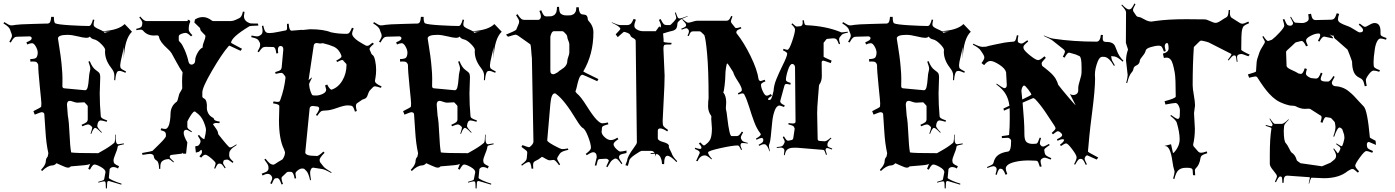

<svg xmlns="http://www.w3.org/2000/svg" viewBox="-48 -930 8006 1102"><path d="M206.5 -272.9Q206.5 -286.1 189.5 -286.1Q186.5 -286.1 151.4 -272L143.6 -292Q188.5 -314 188.5 -317.9L189.5 -336.9Q189.9 -341.8 180.4 -433.8Q170.9 -525.9 171.4 -558.1Q168 -568.4 162.1 -572.8Q156.2 -577.1 140.6 -577.1L126.5 -576.2L125.5 -590.8Q156.2 -591.8 161.6 -600.6Q168.5 -611.8 168.5 -627.9Q168.5 -644 157.5 -663.1Q146.5 -682.1 135.7 -682.1Q125 -682.1 108.4 -674.8L103.5 -687Q123 -695.3 128.7 -700.2Q134.3 -705.1 134.3 -712.9Q129.4 -721.2 121.6 -721.2L49.3 -719.2Q40 -719.2 33 -713.4Q25.9 -707.5 13.7 -686L5.4 -689.9Q20.5 -715.8 20.5 -723.1Q20.5 -730.5 18.8 -735.4Q17.1 -740.2 14.2 -746.8Q11.2 -753.4 9.8 -759.8Q5.4 -775.4 -28.3 -795.9L-23.4 -803.2Q5.4 -784.2 15.4 -784.2Q25.4 -784.2 42.5 -787.4Q59.6 -790.5 137.7 -792.5Q215.8 -794.4 221.7 -794.9L219.2 -793.9Q229 -794.9 233.4 -796.9Q243.7 -801.8 245.6 -833H261.2Q261.2 -799.3 270 -795.9Q284.7 -789.1 356.2 -784.9Q427.7 -780.8 462.4 -780.8Q476.1 -780.8 485.4 -817.9L493.7 -815.9Q489.3 -799.8 489.3 -790Q489.3 -780.3 497.8 -774.2Q506.3 -768.1 521.2 -761.7Q536.1 -755.4 542.5 -751Q632.3 -756.8 667.5 -792L709.5 -748Q667 -707 662.6 -591.8V-660.2Q660.6 -643.6 651.6 -607.4Q642.6 -571.3 642.1 -556.6Q641.6 -542 647.2 -536.4Q652.8 -530.8 675.3 -520L672.4 -512.2Q647.9 -522.9 639.6 -522.9Q631.3 -522.9 627.9 -520.5Q617.2 -513.2 613.3 -469.2L607.4 -470.2Q608.4 -481 608.4 -494.9Q608.4 -508.8 603.8 -518.8Q599.1 -528.8 589.8 -541Q554.7 -585.9 554.7 -633.8L555.7 -643.1Q555.7 -654.8 533 -677.5Q510.3 -700.2 492.7 -703.9Q475.1 -707.5 468.3 -720.2Q461.4 -712.9 447 -712.9Q432.6 -712.9 398.2 -721.4Q363.8 -730 340.3 -730Q284.7 -730 284.7 -709Q288.1 -686.5 292.2 -660.2Q296.4 -633.8 299.8 -609.6Q303.2 -585.4 304.2 -573.5Q305.2 -561.5 307.1 -542Q310.5 -507.3 310.5 -478.8Q310.5 -450.2 310.1 -436.5Q309.6 -422.9 323.2 -422.9L440.4 -412.1Q451.2 -412.1 455.6 -430.7Q460 -449.2 461.9 -478.3Q463.9 -507.3 467 -517.6Q470.2 -527.8 470.2 -537.6Q470.2 -547.4 459.5 -576.2L467.3 -579.1Q481.4 -542.5 501 -528.8Q520 -515.6 523.7 -508.1Q527.3 -500.5 527.3 -486.8L524.4 -394Q524.4 -328.1 530.3 -265.1Q530.3 -257.3 537.1 -252Q543.9 -246.6 567.4 -238.8L564.5 -231Q537.1 -238.8 531.2 -238.8Q512.7 -238.8 510.3 -207Q510.3 -197.3 536.6 -170.9L533.7 -168Q507.3 -195.8 499.5 -195.8H497.6Q488.3 -195.8 475.6 -161.1L471.7 -163.1Q481.4 -191.9 481.4 -196.8Q481.4 -201.7 478.5 -203.1L470.2 -210.9Q463.9 -215.8 456.5 -215.8Q449.2 -215.8 424.3 -205.1L420.4 -213.9Q443.4 -223.6 449.5 -229.5Q455.6 -235.4 455.6 -244.1V-320.8Q455.6 -323.7 446 -333Q436.5 -342.3 436.5 -342.8L396.5 -340.8Q388.7 -340.3 373.8 -345.7Q358.9 -351.1 353.5 -351.1Q336.4 -351.1 336.4 -329.1L341.3 -267.1Q348.1 -231 351.1 -160.2Q354 -89.4 360.4 -55.2Q379.4 -50.8 515.6 -50.8Q521.5 -54.2 534.9 -61.8Q548.3 -69.3 555.7 -73.7Q563 -78.1 573.7 -85Q591.8 -96.7 608.4 -110.8Q613.3 -119.6 614.3 -157.2H617.7L616.2 -134.8Q616.2 -102.1 631.3 -102.1Q635.7 -102.1 662.6 -106.9L663.6 -102.1Q632.3 -95.7 629.6 -92.5Q627 -89.4 626.2 -81.1Q625.5 -72.8 614.5 -46.4Q603.5 -20 603.5 -8.5Q603.5 2.9 609.6 9.3Q615.7 15.6 635.3 23.9L629.4 37.1Q615.2 28.8 602.3 28.8Q589.4 28.8 581.5 40L576.7 90.8Q576.7 95.2 599.6 105.7Q622.6 116.2 649.4 124L648.4 129.9L577.6 108.9Q570.8 108.9 569.3 112.3Q567.9 115.7 567.4 116.2L565.4 151.9L559.6 150.9Q559.1 145 559.1 137Q559.1 128.9 558.8 125.2Q558.6 121.6 557.6 117.7Q556.6 110.8 549.6 110.8Q542.5 110.8 516.6 118.2L515.6 113.8Q545.4 105.5 547.9 102.3Q550.3 99.1 550.3 96.2L557.6 58.1Q557.6 43.5 532 28.8Q506.3 14.2 493.7 14.2Q483.4 14.2 468.3 43.9L458.5 39.1Q460.9 31.2 465.3 21.5Q469.7 11.7 470.2 8.8Q467.3 16.6 417.2 20Q367.2 23.4 358.4 24.9Q352.5 32.2 342.3 32.2Q332 32.2 307.9 20.8Q283.7 9.3 276.4 6.8Q265.6 19 252 19.5Q224.6 20.5 193.4 51.8L187.5 44.9Q188.5 43 196.5 34.2Q204.6 25.4 209.7 14.4Q214.8 3.4 214.8 -2.9Q214.8 -20 225.6 -30.8L227.5 -40L229.5 -50.8Q217.3 -104.5 212.9 -178Q208.5 -251.5 206.5 -272.9ZM545.4 -749 553.2 -741.2Q565.4 -747.1 584.5 -747.1ZM133.3 -714.8 134.3 -713.9Z M1211.4 -223.1 1193.4 -224.1Q1180.7 -224.1 1174.3 -216.8Q1199.2 -183.6 1201.9 -173.6Q1204.6 -163.6 1205.1 -159.2Q1264.2 -84 1271 -84H1274.4Q1282.2 -84 1308.1 -101.1L1311 -98.1Q1284.7 -81.5 1276.4 -70.6Q1268.1 -59.6 1268.1 -53.2Q1268.1 -46.9 1267.6 -42.5Q1267.1 -38.1 1267.6 -35.2Q1268.1 -32.2 1270 -26.9Q1273.4 -17.6 1292 -1L1287.1 4.9Q1263.7 -14.2 1255.4 -14.2L1241.2 -12.2Q1241.2 -11.7 1237.8 -9.8Q1234.4 -7.8 1234.4 -5.9V-4.9Q1232.4 1 1232.4 5.9Q1232.4 10.7 1247.1 32.2L1242.2 36.1Q1231 18.6 1225.3 13.7Q1219.7 8.8 1212.4 8.8H1211.4Q1204.6 8.8 1200.2 13.9Q1195.8 19 1187 38.1L1181.2 36.1Q1189.5 14.6 1189.5 7.3Q1189.5 0 1164.8 -21Q1140.1 -42 1130.4 -42Q1120.6 -42 1106.4 -24.9L1096.2 -33.2Q1111.3 -47.9 1111.3 -56.9Q1111.3 -65.9 1108.9 -68.6Q1106.4 -71.3 1105 -69.3Q1100.1 -64 1094.2 -59.1L1076.2 -54.2L1072.3 -89.8L1085.4 -92.8Q1090.8 -92.8 1096.9 -101.8Q1103 -110.8 1103 -119.4Q1103 -127.9 1087.4 -150.9L1094.2 -155.8Q1113.8 -131.8 1125 -131.8Q1134.3 -168.9 1134.3 -184.1Q1134.3 -199.2 1120.4 -232.4Q1106.4 -265.6 1077.1 -285.2Q1074.7 -290 1068.6 -290Q1062.5 -290 1052.5 -275.9Q1042.5 -261.7 1034.9 -247.8Q1027.3 -233.9 1027.3 -232.9V-202.1Q1027.3 -196.8 1031.7 -191.9Q1036.1 -187 1053.2 -175.8L1051.3 -170.9Q1028.3 -185.1 1021.5 -185.1Q1006.3 -185.1 1006.3 -167Q1006.3 -148.9 1027.3 -112.8L1020 -47.9H1008.3Q999 -47.9 998 -54.2Q997.1 -47.9 994.1 -47.9L937 -41Q926.3 -39.6 926.3 -28.8Q926.3 -22.5 950.2 -2L947.3 2Q926.3 -17.1 918.5 -17.1L904.3 -15.1Q887.7 -10.7 879.9 -1.7Q872.1 7.3 872.1 30.8V39.1H865.2Q864.3 -1.5 850.6 -8.8Q835.9 -16.6 834.5 -34.2Q834.5 -38.6 829.1 -42H830.1Q821.8 -46.9 814.2 -46.9Q806.6 -46.9 770 -41L767.1 -51.8Q822.3 -61.5 827.1 -64Q842.8 -79.6 858.4 -94.7Q904.3 -139.2 904.3 -148.9V-157.2Q904.3 -167 899.4 -172.1Q894.5 -177.2 874 -183.1L877.4 -193.8Q890.6 -189.9 900.4 -189.9Q910.2 -189.9 917.2 -202.6Q924.3 -215.3 927.5 -237.1Q930.7 -258.8 930.7 -276.4Q931.6 -321.8 966.3 -346.2Q971.7 -352.1 975.8 -372.1Q980 -392.1 986.3 -400.9Q992.7 -409.7 998 -422.9Q998 -422.9 997.1 -460.9Q997.1 -492.2 1000 -515.1Q985.8 -534.2 964.4 -574Q942.9 -613.8 936.5 -624.8Q930.2 -635.7 913.1 -650.9Q870.1 -689.5 865.2 -715.8Q863.8 -727.1 853 -727.1L836.4 -726.1Q796.9 -726.1 774.4 -752.9Q768.6 -759.8 760 -759.8Q751.5 -759.8 735.4 -756.8L733.4 -764.2Q753.4 -769 759.5 -772.9Q765.6 -776.9 767.1 -784.2L769 -797.9Q769 -808.1 751.5 -830.1L757.3 -835Q777.8 -809.1 792 -809.1H1022.5Q1028.3 -809.1 1031.2 -810.1L1029.3 -811V-816.9L1039.1 -814.9L1044.4 -805.2Q1035.2 -790 1035.2 -761.2Q1035.2 -748 1056.2 -728L1048.3 -721.2Q1028.8 -741.2 1017.6 -741.2Q1006.3 -741.2 992.2 -735.4Q978 -729.5 978 -721.2V-699.2Q978 -694.8 987.8 -685.5Q997.6 -676.3 1012 -643.3Q1026.4 -610.4 1034.2 -575.2Q1038.6 -559.1 1052.2 -559.1Q1058.6 -559.1 1065.4 -564.9Q1072.3 -570.8 1072.5 -586.7Q1072.8 -602.5 1085.9 -626.5Q1099.1 -650.4 1115.2 -657.2V-663.1Q1115.2 -673.3 1123 -692.1Q1130.9 -710.9 1131.3 -723.1Q1131.3 -727.1 1116.7 -740.5Q1102.1 -753.9 1101.6 -761.7Q1101.1 -769.5 1098.1 -771L1067.4 -800.8L1071.3 -818.8L1074.2 -819.8Q1092.8 -832 1117.4 -832Q1142.1 -832 1169.4 -811Q1173.3 -809.1 1175.3 -809.1H1276.4Q1289.6 -809.1 1304.2 -815.9Q1318.8 -822.8 1325.2 -825.7Q1340.3 -832.5 1346.2 -863.8L1355.5 -861.8Q1352.1 -838.9 1352.1 -837.9Q1352.1 -807.1 1389.2 -795.9Q1391.1 -794.9 1432.1 -794.9L1435.1 -783.2Q1388.2 -781.7 1384.3 -779.8Q1278.3 -715.8 1278.3 -684.1Q1278.3 -683.1 1341.3 -649.9L1333 -638.2Q1271 -668 1269 -668Q1267.1 -668 1263.2 -664.1Q1225.6 -621.1 1169.4 -524.9Q1113.3 -428.7 1113.3 -399.9V-376Q1113.3 -369.6 1123.3 -364.7Q1133.3 -359.9 1137 -344.7Q1140.6 -329.6 1139.4 -313.7Q1138.2 -297.9 1147 -280.3Q1155.8 -262.7 1178.2 -252Q1179.7 -241.7 1189.2 -237.8Q1198.7 -233.9 1213.4 -231.9Z M1617.7 56.2H1608.9Q1601.1 56.2 1598.1 59.1L1574.2 82Q1567.9 85.4 1567.9 95.2Q1567.9 105 1576.2 126L1567.9 128.9Q1559.6 105.5 1554.7 99.1Q1549.8 92.8 1543 91.8L1540 92.8Q1533.7 92.8 1530.8 93.8Q1523.4 96.7 1512.2 126L1502.9 122.1Q1514.2 101.6 1514.2 92.5Q1514.2 83.5 1506.6 75.7Q1499 67.9 1488 67.9Q1477.1 67.9 1459 77.1L1454.1 66.9Q1473.1 60.1 1477.8 57.4Q1482.4 54.7 1484.6 53.5Q1486.8 52.2 1488.5 49.1Q1490.2 45.9 1490.7 45.4Q1493.2 43 1493.2 35.4Q1493.2 27.8 1492.2 23.4Q1489.7 11.7 1469.2 -14.2L1476.1 -19Q1491.7 1 1500 7.3Q1508.3 13.7 1518.1 15.1H1520Q1524.9 15.1 1529.8 11.7Q1547.4 -0.5 1573.2 -15.1Q1587.9 -35.2 1587.9 -56.2L1582 -73.2Q1553.2 -130.9 1553.2 -238.8L1555.2 -319.8Q1555.2 -326.2 1548.1 -329.8Q1541 -333.5 1519 -336.9L1522 -348.1Q1537.6 -345.2 1544.4 -345.2Q1551.3 -345.2 1554.7 -346.7Q1558.1 -348.6 1561 -356.9Q1583.5 -418.9 1590.8 -483.9Q1590.8 -485.4 1588.9 -492.2L1581.1 -502Q1574.7 -511.2 1567.1 -511.7Q1559.6 -512.2 1534.2 -505.9L1531.2 -516.1Q1555.2 -522.9 1561.5 -528.3Q1567.9 -533.7 1568.8 -543.9L1578.1 -646Q1578.1 -666 1562.5 -666Q1546.9 -666 1546.9 -642.1Q1546.9 -638.7 1548.8 -625L1538.1 -623Q1535.2 -644.5 1531.2 -651.9Q1527.3 -659.2 1520 -660.2L1476.1 -661.1Q1465.3 -661.1 1458.3 -656Q1451.2 -650.9 1437 -629.9L1430.2 -634.8Q1443.8 -656.7 1444.8 -668Q1445.8 -679.2 1443.8 -683.1L1439 -692.9Q1435.5 -701.2 1427.2 -706.3Q1418.9 -711.4 1394 -716.8L1396 -726.1Q1419.4 -721.2 1427.5 -721.2Q1435.5 -721.2 1442.1 -725.3Q1448.7 -729.5 1450.7 -731.2Q1452.6 -732.9 1453.1 -733.6Q1453.6 -734.4 1454.8 -736.1Q1456.1 -737.8 1456.5 -739Q1457 -740.2 1457.5 -742.2Q1459 -745.6 1459 -754.2Q1459 -762.7 1455.1 -780.8L1462.9 -783.2Q1468.8 -758.3 1473.4 -751Q1478 -743.7 1486.8 -741.2H1488.3L1499 -740.2Q1516.1 -740.2 1547.9 -746.8Q1579.6 -753.4 1588.9 -754.9Q1599.1 -754.9 1599.6 -767.8Q1600.1 -780.8 1599.1 -793L1608.9 -793.9Q1611.3 -753.9 1626 -753.9L1684.1 -758.8L1689 -757.8L1731.9 -762.2Q1809.6 -762.2 1853 -744.1H1855Q1891.6 -735.8 1942.9 -735.8Q1951.2 -735.8 1957 -742.2Q1962.9 -748.5 1972.2 -771L1981.9 -767.1Q1973.1 -746.6 1973.1 -736.3Q1973.1 -726.1 1984.4 -714.1Q1995.6 -702.1 2008.1 -694.1Q2020.5 -686 2034.4 -678.2Q2048.3 -670.4 2051.3 -668.7Q2054.2 -667 2062 -667Q2069.8 -667 2089.8 -685.1L2098.1 -678.2Q2073.2 -657.7 2073.2 -649.9Q2073.2 -642.1 2076.2 -639.2L2084 -621.1Q2085.4 -617.7 2092.5 -612.5Q2099.6 -607.4 2105.2 -581.8Q2110.8 -556.2 2110.8 -530.3Q2110.8 -504.4 2107.4 -485.8Q2104 -467.3 2104 -465.8Q2104 -450.2 2142.1 -434.1L2138.2 -425.8Q2115.7 -433.6 2106.9 -434.3Q2098.1 -435.1 2092.3 -429.2L2073.2 -409.2Q2067.4 -400.4 2063.5 -387.5Q2059.6 -374.5 2053.7 -368.7Q2047.9 -362.8 2031.2 -357.9L2004.9 -339.8Q1995.6 -335 1994.9 -323.7Q1994.1 -312.5 2000 -293L1989.3 -289.1Q1981 -316.4 1973.6 -320.8Q1965.8 -325.2 1946.8 -325.2Q1927.7 -325.2 1886.5 -310.5Q1845.2 -295.9 1823.2 -295.9Q1801.3 -295.9 1793.9 -290.5Q1786.6 -285.2 1772.9 -265.1L1765.1 -270Q1788.1 -301.3 1783.2 -311V-312Q1778.8 -318.8 1772.9 -318.8L1748 -321.8Q1730.5 -321.8 1729 -307.1L1704.1 -55.2Q1704.1 -35.2 1763.2 -35.2H1766.1L1770 -34.2Q1780.8 -34.2 1808.1 -60.1L1814.9 -53.2Q1786.1 -24.4 1786.1 -11.2L1787.1 -8.8V-4.9Q1789.1 1 1790 2L1808.1 24.9Q1814.9 35.2 1855 59.1L1853 63Q1814 41 1799.8 40L1750 32.2Q1741.2 32.2 1736.6 42Q1731.9 51.8 1731.9 61.5Q1731.9 71.3 1736.8 103L1731.9 105Q1722.7 63.5 1710.9 51.8L1701.2 42Q1698.2 37.1 1686.5 37.1Q1674.8 37.1 1661.4 47.6Q1647.9 58.1 1647.9 65.7Q1647.9 73.2 1651.9 92.8L1643.1 95.2Q1639.6 77.1 1637.5 73Q1635.3 68.8 1634.3 65.9Q1633.3 63 1630.9 61Q1628.4 59.1 1627.4 58.1Q1626.5 56.2 1617.7 56.2ZM1912.1 -605 1911.1 -611.8Q1898.4 -647.5 1867.7 -662.1Q1843.8 -672.9 1805.2 -682.1Q1792.5 -680.2 1789.1 -680.2L1770 -683.1Q1755.9 -683.1 1752.9 -669.9L1723.1 -470.2L1741.2 -484.9H1743.2Q1726.1 -452.1 1726.1 -445.8Q1727.5 -423.8 1734.6 -404.5Q1741.7 -385.3 1745.6 -383.5Q1749.5 -381.8 1766.8 -381.8Q1784.2 -381.8 1804.2 -391.1Q1824.2 -400.4 1824.2 -416Q1824.2 -416.5 1817.9 -439.9L1830.1 -444.8Q1841.8 -419.9 1854 -415Q1892.6 -427.2 1916.7 -467.3Q1940.9 -507.3 1940.9 -559.1Q1940.9 -560.1 1939 -564L1918 -585.9Q1909.2 -585.9 1887.2 -574.2L1881.8 -582Q1910.6 -597.2 1912.1 -605ZM1921.9 -585.9 1927.2 -580.1 1928.2 -581.1Q1924.8 -584.5 1921.9 -585.9Z M2328.6 -272.9Q2328.6 -286.1 2311.5 -286.1Q2308.6 -286.1 2273.4 -272L2265.6 -292Q2310.5 -314 2310.5 -317.9L2311.5 -336.9Q2312 -341.8 2302.5 -433.8Q2293 -525.9 2293.5 -558.1Q2290 -568.4 2284.2 -572.8Q2278.3 -577.1 2262.7 -577.1L2248.5 -576.2L2247.6 -590.8Q2278.3 -591.8 2283.7 -600.6Q2290.5 -611.8 2290.5 -627.9Q2290.5 -644 2279.5 -663.1Q2268.6 -682.1 2257.8 -682.1Q2247.1 -682.1 2230.5 -674.8L2225.6 -687Q2245.1 -695.3 2250.7 -700.2Q2256.3 -705.1 2256.3 -712.9Q2251.5 -721.2 2243.7 -721.2L2171.4 -719.2Q2162.1 -719.2 2155 -713.4Q2147.9 -707.5 2135.7 -686L2127.4 -689.9Q2142.6 -715.8 2142.6 -723.1Q2142.6 -730.5 2140.9 -735.4Q2139.2 -740.2 2136.2 -746.8Q2133.3 -753.4 2131.8 -759.8Q2127.4 -775.4 2093.8 -795.9L2098.6 -803.2Q2127.4 -784.2 2137.5 -784.2Q2147.5 -784.2 2164.6 -787.4Q2181.6 -790.5 2259.8 -792.5Q2337.9 -794.4 2343.8 -794.9L2341.3 -793.9Q2351.1 -794.9 2355.5 -796.9Q2365.7 -801.8 2367.7 -833H2383.3Q2383.3 -799.3 2392.1 -795.9Q2406.7 -789.1 2478.3 -784.9Q2549.8 -780.8 2584.5 -780.8Q2598.1 -780.8 2607.4 -817.9L2615.7 -815.9Q2611.3 -799.8 2611.3 -790Q2611.3 -780.3 2619.9 -774.2Q2628.4 -768.1 2643.3 -761.7Q2658.2 -755.4 2664.6 -751Q2754.4 -756.8 2789.6 -792L2831.5 -748Q2789.1 -707 2784.7 -591.8V-660.2Q2782.7 -643.6 2773.7 -607.4Q2764.6 -571.3 2764.2 -556.6Q2763.7 -542 2769.3 -536.4Q2774.9 -530.8 2797.4 -520L2794.4 -512.2Q2770 -522.9 2761.7 -522.9Q2753.4 -522.9 2750 -520.5Q2739.3 -513.2 2735.4 -469.2L2729.5 -470.2Q2730.5 -481 2730.5 -494.9Q2730.5 -508.8 2725.8 -518.8Q2721.2 -528.8 2711.9 -541Q2676.8 -585.9 2676.8 -633.8L2677.7 -643.1Q2677.7 -654.8 2655 -677.5Q2632.3 -700.2 2614.7 -703.9Q2597.2 -707.5 2590.3 -720.2Q2583.5 -712.9 2569.1 -712.9Q2554.7 -712.9 2520.3 -721.4Q2485.8 -730 2462.4 -730Q2406.7 -730 2406.7 -709Q2410.2 -686.5 2414.3 -660.2Q2418.5 -633.8 2421.9 -609.6Q2425.3 -585.4 2426.3 -573.5Q2427.2 -561.5 2429.2 -542Q2432.6 -507.3 2432.6 -478.8Q2432.6 -450.2 2432.1 -436.5Q2431.6 -422.9 2445.3 -422.9L2562.5 -412.1Q2573.2 -412.1 2577.6 -430.7Q2582 -449.2 2584 -478.3Q2585.9 -507.3 2589.1 -517.6Q2592.3 -527.8 2592.3 -537.6Q2592.3 -547.4 2581.5 -576.2L2589.4 -579.1Q2603.5 -542.5 2623 -528.8Q2642.1 -515.6 2645.8 -508.1Q2649.4 -500.5 2649.4 -486.8L2646.5 -394Q2646.5 -328.1 2652.3 -265.1Q2652.3 -257.3 2659.2 -252Q2666 -246.6 2689.5 -238.8L2686.5 -231Q2659.2 -238.8 2653.3 -238.8Q2634.8 -238.8 2632.3 -207Q2632.3 -197.3 2658.7 -170.9L2655.8 -168Q2629.4 -195.8 2621.6 -195.8H2619.6Q2610.4 -195.8 2597.7 -161.1L2593.8 -163.1Q2603.5 -191.9 2603.5 -196.8Q2603.5 -201.7 2600.6 -203.1L2592.3 -210.9Q2585.9 -215.8 2578.6 -215.8Q2571.3 -215.8 2546.4 -205.1L2542.5 -213.9Q2565.4 -223.6 2571.5 -229.5Q2577.6 -235.4 2577.6 -244.1V-320.8Q2577.6 -323.7 2568.1 -333Q2558.6 -342.3 2558.6 -342.8L2518.6 -340.8Q2510.7 -340.3 2495.8 -345.7Q2481 -351.1 2475.6 -351.1Q2458.5 -351.1 2458.5 -329.1L2463.4 -267.1Q2470.2 -231 2473.1 -160.2Q2476.1 -89.4 2482.4 -55.2Q2501.5 -50.8 2637.7 -50.8Q2643.6 -54.2 2657 -61.8Q2670.4 -69.3 2677.7 -73.7Q2685.1 -78.1 2695.8 -85Q2713.9 -96.7 2730.5 -110.8Q2735.4 -119.6 2736.3 -157.2H2739.7L2738.3 -134.8Q2738.3 -102.1 2753.4 -102.1Q2757.8 -102.1 2784.7 -106.9L2785.6 -102.1Q2754.4 -95.7 2751.7 -92.5Q2749 -89.4 2748.3 -81.1Q2747.6 -72.8 2736.6 -46.4Q2725.6 -20 2725.6 -8.5Q2725.6 2.9 2731.7 9.3Q2737.8 15.6 2757.3 23.9L2751.5 37.1Q2737.3 28.8 2724.4 28.8Q2711.4 28.8 2703.6 40L2698.7 90.8Q2698.7 95.2 2721.7 105.7Q2744.6 116.2 2771.5 124L2770.5 129.9L2699.7 108.9Q2692.9 108.9 2691.4 112.3Q2689.9 115.7 2689.5 116.2L2687.5 151.9L2681.6 150.9Q2681.2 145 2681.2 137Q2681.2 128.9 2680.9 125.2Q2680.7 121.6 2679.7 117.7Q2678.7 110.8 2671.6 110.8Q2664.6 110.8 2638.7 118.2L2637.7 113.8Q2667.5 105.5 2669.9 102.3Q2672.4 99.1 2672.4 96.2L2679.7 58.1Q2679.7 43.5 2654.1 28.8Q2628.4 14.2 2615.7 14.2Q2605.5 14.2 2590.3 43.9L2580.6 39.1Q2583 31.2 2587.4 21.5Q2591.8 11.7 2592.3 8.8Q2589.4 16.6 2539.3 20Q2489.3 23.4 2480.5 24.9Q2474.6 32.2 2464.4 32.2Q2454.1 32.2 2429.9 20.8Q2405.8 9.3 2398.4 6.8Q2387.7 19 2374 19.5Q2346.7 20.5 2315.4 51.8L2309.6 44.9Q2310.5 43 2318.6 34.2Q2326.7 25.4 2331.8 14.4Q2336.9 3.4 2336.9 -2.9Q2336.9 -20 2347.7 -30.8L2349.6 -40L2351.6 -50.8Q2339.4 -104.5 2335 -178Q2330.6 -251.5 2328.6 -272.9ZM2667.5 -749 2675.3 -741.2Q2687.5 -747.1 2706.5 -747.1ZM2255.4 -714.8 2256.3 -713.9Z M3199.2 -841.8H3216.3Q3230.5 -841.8 3233.6 -843.8Q3236.8 -845.7 3241.9 -847.7Q3247.1 -849.6 3249.3 -853.3Q3251.5 -856.9 3254.9 -861.3Q3259.8 -869.1 3259.8 -888.2H3273.9Q3274.9 -852.1 3292.5 -847.7Q3299.8 -846.2 3307.1 -845.7Q3324.7 -843.8 3325.7 -819.8Q3325.7 -814.9 3329.6 -811Q3357.9 -781.2 3357.9 -744.1Q3357.9 -618.7 3299.8 -520Q3301.3 -517.1 3386.7 -476.1L3379.9 -463.9Q3298.8 -501 3295.9 -501Q3293 -501 3290 -499.8Q3287.1 -498.5 3284.7 -495.6Q3282.2 -492.7 3280.3 -489.7Q3278.3 -486.8 3276.4 -481.2Q3274.4 -475.6 3272.9 -471.7Q3271.5 -467.8 3269.8 -460.7Q3268.1 -453.6 3266.6 -449.2Q3264.6 -440.9 3260.7 -423.8L3254.9 -404.8Q3254.9 -402.3 3263.7 -393.1Q3284.7 -377 3319.3 -321.8Q3354 -266.6 3375.2 -244.4Q3396.5 -222.2 3408.4 -222.2Q3420.4 -222.2 3440.9 -227.1L3443.8 -216.8Q3419.4 -210.4 3413.1 -206.1Q3406.7 -201.7 3406.7 -192.9L3405.8 -180.2Q3404.8 -178.2 3404.8 -174.8Q3404.8 -158.7 3422.9 -142.3Q3440.9 -126 3457.8 -126Q3474.6 -126 3495.6 -140.1L3501 -130.9Q3473.6 -113.8 3473.6 -102.3Q3473.6 -90.8 3489 -75.4Q3504.4 -60.1 3512.5 -60.1Q3520.5 -60.1 3547.9 -65.9V-51.8Q3516.6 -44.9 3513.7 -42.7Q3510.7 -40.5 3508.8 -38.6Q3504.9 -35.2 3504.9 -26.9Q3504.9 -18.6 3523.9 7.8L3519 12.2Q3504.4 -8.8 3497.6 -14.4Q3490.7 -20 3485.8 -20Q3481 -20 3477.1 -18.1L3464.8 -9.8Q3456.5 -3.4 3438 29.8L3431.6 25.9L3446.8 -7.8Q3442.4 -19 3428.7 -19L3395 -17.1Q3383.3 -17.1 3380.9 -2L3375 20H3365.7L3377 -27.8Q3377 -56.2 3356 -56.2Q3345.7 -56.2 3319.8 -39.1L3314 -46.9Q3343.8 -68.4 3343.8 -81.1Q3343.8 -104.5 3326.9 -147.5Q3310.1 -190.4 3295.9 -195.8Q3282.7 -205.1 3260.3 -242.2Q3192.4 -354.5 3147 -388.2Q3142.6 -394 3135.7 -394Q3116.2 -394 3110.8 -333L3092.8 -124Q3092.8 -116.7 3130.9 -95.5Q3168.9 -74.2 3179.7 -74.2Q3190.4 -74.2 3211.9 -78.1L3213.9 -69.8Q3173.8 -62 3165 -47.9L3152.8 -28.8Q3149.9 -22.9 3149.9 -18.3Q3149.9 -13.7 3167 14.2L3160.6 18.1Q3139.2 -12.2 3129.9 -12.2L3107.9 -9.8Q3097.7 -9.8 3081.8 -19.8Q3065.9 -29.8 3062 -29.8Q3060.1 -27.8 3055.9 -24.9Q3051.8 -22 3048.8 -19.8Q3045.9 -17.6 3043 -15.6Q3038.6 -12.7 3029.1 -8.3Q3019.5 -3.9 3015.6 1Q3011.7 5.9 3011.7 17.8Q3011.7 29.8 3012.7 38.1H3002.9Q2999 0 2986.8 0Q2974.6 0 2947.8 21L2943.8 15.1Q2963.9 0 2969.7 -7.8Q2975.6 -15.6 2975.6 -23.9L2978 -50.8V-55.7Q2978 -61.5 2972.4 -65.9Q2966.8 -70.3 2964.4 -72.3Q2954.6 -80.1 2944.8 -86.9L2950.7 -97.2Q2982.4 -85 2987.8 -85Q2993.2 -85 3003.4 -96.4Q3013.7 -107.9 3013.7 -117.2L3004.9 -596.2Q3004.4 -596.2 3002.9 -615.2Q2999.5 -672.9 2995.6 -675.8L2925.8 -725.1Q2916 -731 2910.6 -731Q2905.3 -731 2867.7 -719.2L2856 -731Q2911.6 -753.9 2915 -759.8L2929.7 -794.9Q2931.6 -800.8 2931.6 -808.3Q2931.6 -815.9 2914.1 -842.8L2921.9 -849.1Q2936 -827.6 2943.6 -821.8Q2951.2 -815.9 2960.9 -815.9H3041Q3047.4 -815.9 3052 -821.3Q3056.6 -826.7 3056.6 -836.7Q3056.6 -846.7 3047.9 -867.2L3058.6 -871.1Q3070.3 -840.8 3079.6 -837.4Q3083.5 -835.9 3090.8 -835.9L3107.4 -836.4Q3118.2 -836.4 3121.6 -838.1Q3125 -839.8 3129.6 -841.8Q3134.3 -843.8 3136.2 -846.4Q3138.2 -849.1 3141.4 -853.3Q3144.5 -857.4 3145.5 -862.3Q3148.9 -876 3148.9 -890.1L3160.6 -891.1Q3161.6 -858.4 3170.4 -851.6Q3183.1 -841.8 3199.2 -841.8ZM3110.8 -522.9Q3110.8 -503.9 3127.9 -503.9Q3131.8 -503.9 3137.7 -506.8L3154.8 -516.1Q3158.2 -521.5 3172.9 -530.3Q3208 -551.3 3208 -579.1Q3208 -587.9 3213.9 -604Q3219.7 -620.1 3219.7 -627.9V-675.8Q3219.7 -683.6 3213.9 -697Q3208 -710.4 3208 -718Q3208 -725.6 3201.2 -733.4Q3186.5 -751 3179.7 -751H3131.8Q3122.1 -751 3116.5 -737.3Q3110.8 -723.6 3110.8 -717.8Z M3712.9 -41 3711.4 -47.9Q3709 -47.9 3686.5 -45.9V-50.8L3708.5 -53.2Q3701.2 -64 3689.5 -64H3635.7Q3627.9 -64 3595.7 -41.7Q3563.5 -19.5 3563.5 -6.8L3555.7 22L3541.5 18.1L3551.8 -8.8Q3551.8 -30.8 3593.3 -86.4Q3607.4 -105 3607.4 -112.8L3600.6 -695.8Q3600.6 -704.1 3586.2 -711.4Q3571.8 -718.8 3570.1 -726.8Q3568.4 -734.9 3554 -741Q3539.6 -747.1 3532.7 -747.1Q3531.2 -747.1 3497.6 -716.8L3485.8 -732.9Q3512.7 -760.7 3512.7 -764.2Q3512.7 -776.9 3462.9 -799.8L3463.9 -801.8Q3498.5 -786.1 3511.7 -786.1H3550.8Q3563 -786.1 3571 -792.5Q3579.1 -798.8 3588.9 -821.8L3601.6 -816.9Q3592.8 -793.9 3592.8 -781.5Q3592.8 -769 3608.6 -760Q3624.5 -751 3642.6 -751H3715.8L3735.8 -778.8L3742.7 -772Q3745.6 -774.9 3745.6 -783.4Q3745.6 -792 3733.9 -815.9L3743.7 -820.8Q3754.9 -797.9 3761.2 -792Q3767.6 -786.1 3777.8 -786.1H3796.9Q3800.8 -786.1 3817.1 -803.5Q3833.5 -820.8 3833.5 -826.9Q3833.5 -833 3825.7 -856.9L3830.6 -858.9Q3838.4 -835.4 3842 -829.8Q3845.7 -824.2 3850.6 -824.2H3853.5Q3863.3 -824.2 3898.4 -837.9L3899.4 -835.9Q3867.2 -823.7 3856.4 -815.9L3843.8 -804.2Q3839.8 -799.8 3839.6 -790.5Q3839.4 -781.2 3836.4 -772.7Q3833.5 -764.2 3827.6 -760.3Q3818.4 -753.9 3808.6 -752.2Q3798.8 -750.5 3781 -744.9Q3763.2 -739.3 3757.8 -737.8L3760.7 -704.1V-690.9Q3760.7 -685.5 3806.6 -684.1L3804.7 -674.8Q3797.9 -674.3 3789.6 -674.3H3777.8Q3765.1 -674.3 3762.7 -668.9Q3759.8 -663.1 3759.8 -648.9L3766.6 -496.1Q3766.6 -447.8 3761.2 -354Q3755.9 -260.3 3755.4 -236.6Q3754.9 -212.9 3760.3 -205.6Q3765.6 -198.2 3786.6 -184.1L3781.7 -175.8Q3755.9 -192.9 3741.7 -192.9Q3727.5 -192.9 3727.5 -179.2V-136.2Q3727.5 -123 3759.5 -114.5Q3791.5 -106 3791.5 -91.8L3790.5 -87.9Q3790.5 -83.5 3797.9 -69.8Q3805.2 -56.2 3806.6 -51.8Q3812.5 -30.8 3838.9 -4.9L3834.5 0Q3804.7 -31.2 3787.6 -35.2H3786.6L3783.7 -36.1Q3763.7 -36.1 3763.7 12.2L3751.5 11.2Q3751.5 -7.8 3743.7 -25.4Q3735.8 -43 3719.7 -46.9L3709.5 -28.8Q3712.9 -36.6 3712.9 -41Z M4034.2 -248 4035.2 -261.2Q4035.2 -262.2 4033.2 -266.1Q4016.1 -290 4016.1 -319.8Q4016.1 -349.6 4019 -366.2V-367.2Q4019 -530.3 4010.5 -621.8Q4002 -713.4 3994.1 -729L3974.1 -748Q3970.2 -750 3967.3 -750H3929.2Q3921.4 -750 3916.7 -745.4Q3912.1 -740.7 3905.3 -723.1L3897.9 -725.1Q3906.2 -740.7 3906.2 -750.2Q3906.2 -759.8 3897.9 -764.2Q3897.9 -768.1 3891.4 -768.1Q3884.8 -768.1 3865.2 -759.8L3861.8 -765.1Q3881.3 -772.9 3885.7 -776.6Q3890.1 -780.3 3890.1 -787.6Q3890.1 -794.9 3867.2 -817.9L3871.1 -819.8Q3893.1 -799.8 3901.6 -799.8Q3910.2 -799.8 3927.2 -805.4Q3944.3 -811 3953.1 -811H4121.1Q4131.8 -811 4137.7 -818.6Q4143.6 -826.2 4148.9 -838.9L4156.2 -835Q4147 -813 4147 -807.6Q4147 -802.2 4151.9 -795.9L4168 -775.9Q4170.9 -769 4178.5 -769Q4186 -769 4204.1 -774.9L4207 -767.1Q4188 -759.8 4183.1 -755.4Q4178.2 -751 4178.2 -743.2V-742.2Q4178.2 -739.7 4181.2 -736.8Q4221.2 -687 4259.8 -608.6Q4298.3 -530.3 4306.2 -474.1Q4311 -464.8 4316.2 -464.8Q4321.3 -464.8 4340.8 -472.2L4345.2 -462.9Q4319.8 -453.6 4319.8 -443.8Q4319.8 -427.2 4331.1 -404.1Q4342.3 -380.9 4352.1 -380.9Q4361.8 -380.9 4376 -390.1L4382.8 -379.9Q4359.9 -367.7 4359.9 -359.9Q4361.3 -356 4366.7 -356Q4372.1 -356 4375.2 -359.1Q4378.4 -362.3 4380.9 -368.9Q4383.3 -375.5 4385 -380.6Q4386.7 -385.7 4388.9 -395.5Q4391.1 -405.3 4392.1 -409.2Q4393.6 -440.4 4408.2 -476.1Q4422.9 -511.7 4441.9 -550.8Q4470.2 -606.9 4470.2 -622.1Q4470.2 -630.4 4445.8 -641.1L4449.2 -649.9Q4465.3 -644 4471.2 -644Q4481.9 -644 4498.5 -692.9Q4515.1 -741.7 4515.1 -761.2Q4515.1 -771 4494.1 -791L4500 -795.9Q4518.1 -777.8 4525.6 -777.8Q4533.2 -777.8 4536.1 -778.8L4547.9 -779.8Q4559.1 -784.2 4559.1 -798.8L4558.1 -813L4565.9 -814Q4567.9 -794.9 4571.3 -790Q4574.7 -785.2 4582 -785.2Q4690.9 -780.3 4773.9 -747.1Q4778.3 -744.1 4784.4 -744.1Q4790.5 -744.1 4817.9 -748L4818.8 -743.2Q4812 -741.7 4807.1 -740.2Q4802.2 -738.8 4798.6 -738Q4794.9 -737.3 4791.7 -735.6Q4788.6 -733.9 4787.1 -733.2Q4785.6 -732.4 4783.2 -730Q4780.8 -727.5 4780.3 -726.6Q4776.9 -721.7 4772.5 -717.3Q4768.1 -712.9 4768.1 -703.6Q4768.1 -694.3 4773.9 -679.2L4767.1 -675.8Q4759.8 -695.3 4755.4 -701.4Q4751 -707.5 4744.1 -709L4732.9 -710L4701.2 -707Q4696.3 -707 4693.8 -703.1L4682.1 -688Q4679.2 -686.5 4679.2 -683.1V-604Q4679.2 -602.1 4725.1 -582L4720.2 -567.9Q4681.6 -582 4677.2 -582Q4668 -582 4668 -571.8L4668.9 -494.1Q4668.9 -463.9 4655.3 -445.8Q4652.8 -443.8 4652.3 -434.8Q4651.9 -425.8 4647 -368.7Q4642.1 -311.5 4642.1 -279.8L4645 -132.8Q4645 -122.1 4656.2 -121.1L4685.1 -119.1Q4697.3 -119.1 4720.2 -140.1L4724.1 -136.2Q4701.2 -116.2 4701.2 -102.1V-95.2Q4701.2 -89.4 4708.5 -85.7Q4715.8 -82 4729 -77.1L4726.1 -71.8Q4706.1 -80.1 4701.4 -80.1Q4696.8 -80.1 4692.9 -78.1V-77.1Q4689.9 -71.3 4689.9 -69.6Q4689.9 -67.9 4698.2 -43L4692.9 -41Q4687 -60.1 4683.8 -64.9Q4680.7 -69.8 4676.3 -69.8L4527.8 -82H4506.8Q4486.3 -82 4473.4 -73.7Q4460.4 -65.4 4456.1 -39.1L4451.2 -40Q4454.1 -59.6 4454.1 -66.4Q4454.1 -73.2 4449.2 -78.1H4448.2Q4441.9 -83 4435.8 -83Q4429.7 -83 4410.2 -81.1V-85.9Q4417 -86.4 4421.9 -87.2Q4426.8 -87.9 4430.4 -88.4Q4434.1 -88.9 4436.8 -90.1Q4439.5 -91.3 4440.9 -91.8Q4442.4 -92.3 4444.3 -94.2Q4446.3 -96.2 4446.8 -96.9Q4447.3 -97.7 4449.2 -100.6Q4456.1 -111.8 4456.1 -117.4Q4456.1 -123 4444.8 -142.1L4451.2 -147.9Q4460.4 -132.3 4465.6 -127.2Q4470.7 -122.1 4474.9 -122.6Q4479 -123 4480 -123L4498 -127Q4503.4 -129.9 4504.9 -136.2L4513.2 -191.9Q4509.8 -200.2 4508.3 -203.1Q4503.4 -210 4477.1 -215.8L4478 -224.1Q4488.3 -221.2 4503.2 -221.2Q4518.1 -221.2 4518.1 -231.9L4515.1 -543Q4515.1 -552.2 4510.3 -557.6Q4505.4 -563 4499 -563Q4486.3 -563 4474.6 -527.8Q4462.9 -492.7 4462.9 -471.2Q4462.9 -461.4 4490.2 -454.1L4488.3 -443.8Q4472.7 -448.2 4465.1 -448.2Q4457.5 -448.2 4454.1 -438L4431.2 -354L4430.2 -348.1Q4430.2 -335.9 4456.1 -325.2L4452.1 -315.9Q4429.7 -324.2 4426.3 -324.2Q4409.2 -324.2 4398.4 -295.4Q4387.7 -266.6 4384.3 -230.5Q4374.5 -120.1 4369.9 -109.9Q4365.2 -99.6 4365.2 -92.8Q4365.2 -85.9 4371.1 -62H4368.2Q4361.3 -82 4357.4 -87.4Q4353.5 -92.8 4352.8 -93.8Q4352.1 -94.7 4349.1 -97.4Q4346.2 -100.1 4345.2 -101.1Q4344.2 -102.1 4335.2 -102.1Q4326.2 -102.1 4309.1 -92.8L4306.2 -99.1Q4323.2 -107.9 4328.1 -113Q4333 -118.2 4333 -125V-127Q4333 -138.2 4322.3 -138.2Q4314.9 -138.2 4293.9 -127.9L4291 -134.8Q4316.9 -148.4 4318.8 -159.2L4315.9 -165Q4295.4 -190.9 4280.8 -230.2Q4266.1 -269.5 4252.4 -314.5Q4238.8 -359.4 4224.1 -387.2Q4220.7 -394 4212.9 -394Q4205.1 -394 4190.9 -387.2L4187 -395Q4210 -404.3 4210 -413.1Q4210 -429.2 4187.3 -463.6Q4164.6 -498 4160.2 -516.1Q4129.9 -565.9 4126.2 -565.9Q4122.6 -565.9 4118.9 -541Q4115.2 -516.1 4115.2 -497.1Q4115.2 -478 4111.1 -440.7Q4106.9 -403.3 4103 -399.9Q4120.1 -380.4 4120.1 -340.8Q4120.1 -337.4 4118.7 -320.8Q4117.2 -304.2 4119.6 -298.3Q4122.1 -292.5 4126.5 -252.9Q4138.7 -148.9 4150.9 -148.9H4180.2Q4187.5 -148.9 4193.4 -153.6Q4199.2 -158.2 4210 -174.8L4217.3 -170.9Q4204.1 -147.9 4204.1 -141.8Q4204.1 -135.7 4208.3 -128.2Q4212.4 -120.6 4218 -117.9Q4223.6 -115.2 4244.1 -109.9L4243.2 -106Q4228 -108.9 4218.5 -108.9Q4209 -108.9 4207.5 -108.6Q4206.1 -108.4 4206.1 -106Q4202.1 -102.1 4202.1 -96.2Q4202.1 -90.3 4210.9 -70.8L4205.1 -69.8Q4194.8 -95.2 4187 -95.2Q4156.2 -95.2 4086.2 -79.6Q4016.1 -64 4016.1 -55.2Q4016.1 -42 4038.1 -19L4035.2 -15.1Q4011.2 -38.1 3998 -38.1Q3970.2 -38.1 3956.1 -4.9L3947.3 -5.9L3968.3 -51.8Q3968.3 -58.6 3963.4 -63Q3958.5 -67.4 3939.9 -75.2L3941.9 -82Q3961.9 -75.2 3970 -75.2Q3978 -75.2 3978 -83.3Q3978 -91.3 3962.9 -106L3971.2 -112.8Q3987.3 -95.2 3992.2 -95.2Q3997.1 -95.2 4002.9 -101.1Q4025.4 -117.2 4031.7 -137.9Q4038.1 -158.7 4038.1 -193.8ZM4002.9 -725.1H3998Q3999 -724.1 4000.5 -724.6Q4002 -725.1 4002.9 -725.1Z M5021 -272.9Q5021 -286.1 5003.9 -286.1Q5001 -286.1 4965.8 -272L4958 -292Q5002.9 -314 5002.9 -317.9L5003.9 -336.9Q5004.4 -341.8 4994.9 -433.8Q4985.4 -525.9 4985.8 -558.1Q4982.4 -568.4 4976.6 -572.8Q4970.7 -577.1 4955.1 -577.1L4940.9 -576.2L4939.9 -590.8Q4970.7 -591.8 4976.1 -600.6Q4982.9 -611.8 4982.9 -627.9Q4982.9 -644 4971.9 -663.1Q4960.9 -682.1 4950.2 -682.1Q4939.5 -682.1 4922.9 -674.8L4918 -687Q4937.5 -695.3 4943.1 -700.2Q4948.7 -705.1 4948.7 -712.9Q4943.8 -721.2 4936 -721.2L4863.8 -719.2Q4854.5 -719.2 4847.4 -713.4Q4840.3 -707.5 4828.1 -686L4819.8 -689.9Q4835 -715.8 4835 -723.1Q4835 -730.5 4833.3 -735.4Q4831.5 -740.2 4828.6 -746.8Q4825.7 -753.4 4824.2 -759.8Q4819.8 -775.4 4786.1 -795.9L4791 -803.2Q4819.8 -784.2 4829.8 -784.2Q4839.8 -784.2 4856.9 -787.4Q4874 -790.5 4952.1 -792.5Q5030.3 -794.4 5036.1 -794.9L5033.7 -793.9Q5043.5 -794.9 5047.9 -796.9Q5058.1 -801.8 5060.1 -833H5075.7Q5075.7 -799.3 5084.5 -795.9Q5099.1 -789.1 5170.7 -784.9Q5242.2 -780.8 5276.9 -780.8Q5290.5 -780.8 5299.8 -817.9L5308.1 -815.9Q5303.7 -799.8 5303.7 -790Q5303.7 -780.3 5312.3 -774.2Q5320.8 -768.1 5335.7 -761.7Q5350.6 -755.4 5356.9 -751Q5446.8 -756.8 5481.9 -792L5523.9 -748Q5481.4 -707 5477.1 -591.8V-660.2Q5475.1 -643.6 5466.1 -607.4Q5457 -571.3 5456.5 -556.6Q5456.1 -542 5461.7 -536.4Q5467.3 -530.8 5489.7 -520L5486.8 -512.2Q5462.4 -522.9 5454.1 -522.9Q5445.8 -522.9 5442.4 -520.5Q5431.6 -513.2 5427.7 -469.2L5421.9 -470.2Q5422.9 -481 5422.9 -494.9Q5422.9 -508.8 5418.2 -518.8Q5413.6 -528.8 5404.3 -541Q5369.1 -585.9 5369.1 -633.8L5370.1 -643.1Q5370.1 -654.8 5347.4 -677.5Q5324.7 -700.2 5307.1 -703.9Q5289.6 -707.5 5282.7 -720.2Q5275.9 -712.9 5261.5 -712.9Q5247.1 -712.9 5212.6 -721.4Q5178.2 -730 5154.8 -730Q5099.1 -730 5099.1 -709Q5102.5 -686.5 5106.7 -660.2Q5110.8 -633.8 5114.3 -609.6Q5117.7 -585.4 5118.7 -573.5Q5119.6 -561.5 5121.6 -542Q5125 -507.3 5125 -478.8Q5125 -450.2 5124.5 -436.5Q5124 -422.9 5137.7 -422.9L5254.9 -412.1Q5265.6 -412.1 5270 -430.7Q5274.4 -449.2 5276.4 -478.3Q5278.3 -507.3 5281.5 -517.6Q5284.7 -527.8 5284.7 -537.6Q5284.7 -547.4 5273.9 -576.2L5281.7 -579.1Q5295.9 -542.5 5315.4 -528.8Q5334.5 -515.6 5338.1 -508.1Q5341.8 -500.5 5341.8 -486.8L5338.9 -394Q5338.9 -328.1 5344.7 -265.1Q5344.7 -257.3 5351.6 -252Q5358.4 -246.6 5381.8 -238.8L5378.9 -231Q5351.6 -238.8 5345.7 -238.8Q5327.1 -238.8 5324.7 -207Q5324.7 -197.3 5351.1 -170.9L5348.1 -168Q5321.8 -195.8 5314 -195.8H5312Q5302.7 -195.8 5290 -161.1L5286.1 -163.1Q5295.9 -191.9 5295.9 -196.8Q5295.9 -201.7 5293 -203.1L5284.7 -210.9Q5278.3 -215.8 5271 -215.8Q5263.7 -215.8 5238.8 -205.1L5234.9 -213.9Q5257.8 -223.6 5263.9 -229.5Q5270 -235.4 5270 -244.1V-320.8Q5270 -323.7 5260.5 -333Q5251 -342.3 5251 -342.8L5210.9 -340.8Q5203.1 -340.3 5188.2 -345.7Q5173.3 -351.1 5168 -351.1Q5150.9 -351.1 5150.9 -329.1L5155.8 -267.1Q5162.6 -231 5165.5 -160.2Q5168.5 -89.4 5174.8 -55.2Q5193.8 -50.8 5330.1 -50.8Q5335.9 -54.2 5349.4 -61.8Q5362.8 -69.3 5370.1 -73.7Q5377.4 -78.1 5388.2 -85Q5406.2 -96.7 5422.9 -110.8Q5427.7 -119.6 5428.7 -157.2H5432.1L5430.7 -134.8Q5430.7 -102.1 5445.8 -102.1Q5450.2 -102.1 5477.1 -106.9L5478 -102.1Q5446.8 -95.7 5444.1 -92.5Q5441.4 -89.4 5440.7 -81.1Q5439.9 -72.8 5429 -46.4Q5418 -20 5418 -8.5Q5418 2.9 5424.1 9.3Q5430.2 15.6 5449.7 23.9L5443.8 37.1Q5429.7 28.8 5416.7 28.8Q5403.8 28.8 5396 40L5391.1 90.8Q5391.1 95.2 5414.1 105.7Q5437 116.2 5463.9 124L5462.9 129.9L5392.1 108.9Q5385.3 108.9 5383.8 112.3Q5382.3 115.7 5381.8 116.2L5379.9 151.9L5374 150.9Q5373.5 145 5373.5 137Q5373.5 128.9 5373.3 125.2Q5373 121.6 5372.1 117.7Q5371.1 110.8 5364 110.8Q5356.9 110.8 5331.1 118.2L5330.1 113.8Q5359.9 105.5 5362.3 102.3Q5364.7 99.1 5364.7 96.2L5372.1 58.1Q5372.1 43.5 5346.4 28.8Q5320.8 14.2 5308.1 14.2Q5297.9 14.2 5282.7 43.9L5272.9 39.1Q5275.4 31.2 5279.8 21.5Q5284.2 11.7 5284.7 8.8Q5281.7 16.6 5231.7 20Q5181.6 23.4 5172.9 24.9Q5167 32.2 5156.7 32.2Q5146.5 32.2 5122.3 20.8Q5098.1 9.3 5090.8 6.8Q5080.1 19 5066.4 19.5Q5039.1 20.5 5007.8 51.8L5002 44.9Q5002.9 43 5011 34.2Q5019 25.4 5024.2 14.4Q5029.3 3.4 5029.3 -2.9Q5029.3 -20 5040 -30.8L5042 -40L5043.9 -50.8Q5031.7 -104.5 5027.3 -178Q5022.9 -251.5 5021 -272.9ZM5359.9 -749 5367.7 -741.2Q5379.9 -747.1 5398.9 -747.1ZM4947.8 -714.8 4948.7 -713.9Z M5672.4 74.2 5665.5 70.8Q5672.4 48.8 5672.4 41.3Q5672.4 33.7 5666.7 28.8Q5661.1 23.9 5653.8 23.9Q5646.5 23.9 5619.6 34.2L5616.7 28.8Q5640.6 19 5647 14.4Q5653.3 9.8 5654.3 3.9Q5661.1 -25.9 5681.6 -40.5Q5702.1 -55.2 5737.3 -60.1Q5755.4 -61.5 5755.4 -121.1Q5755.4 -126 5754.4 -127.9H5753.4Q5746.1 -139.2 5735.4 -139.2L5702.6 -137.2L5701.7 -148.9Q5743.7 -153.8 5743.7 -155.8Q5747.6 -199.2 5747.6 -250Q5747.6 -300.8 5746.6 -309.1L5714.4 -294.9L5711.4 -307.1L5745.6 -323.2Q5741.2 -360.4 5724.6 -389.2Q5708 -418 5670.4 -445.8L5672.4 -450.2Q5704.1 -427.2 5716.3 -423.8Q5730.5 -424.8 5730.5 -441.9L5726.6 -515.1Q5721.2 -537.1 5688 -558.6Q5654.8 -580.1 5636.7 -580.1Q5618.7 -580.1 5600.6 -556.2L5585.4 -567.9Q5601.6 -589.4 5601.6 -599.4Q5601.6 -609.4 5592.3 -623L5580.6 -640.1Q5571.8 -654.8 5535.6 -673.8L5538.6 -679.2Q5574.2 -661.1 5591.3 -661.1L5611.3 -662.1Q5616.2 -664.6 5661.9 -674.3Q5707.5 -684.1 5717 -685.3Q5726.6 -686.5 5741 -688.5Q5755.4 -690.4 5765.1 -690.7Q5774.9 -690.9 5779.3 -697.3Q5783.7 -703.6 5788.6 -728L5797.4 -726.1Q5793.5 -708.5 5793.5 -701.4Q5793.5 -694.3 5793.9 -691.9Q5794.4 -689.5 5795.9 -687.7Q5797.4 -686 5798.1 -685.5Q5798.8 -685.1 5801.8 -683.8Q5804.7 -682.6 5807.1 -681.4Q5809.6 -680.2 5816.4 -680.2Q5823.2 -680.2 5848.6 -699.2L5853.5 -691.9Q5825.7 -669.9 5825.7 -660.2Q5825.7 -657.2 5826.7 -654.8V-651.9Q5830.6 -638.7 5864 -611.8Q5897.5 -585 5910.2 -585Q5922.9 -585 5946.3 -606.9L5954.6 -598.1Q5930.7 -574.2 5930.7 -566.7Q5930.7 -559.1 5933.6 -553.2L5932.6 -554.2Q5933.6 -551.3 5936.5 -549.6Q5939.5 -547.9 5950 -539.3Q5960.4 -530.8 5964.1 -527.8Q5967.8 -524.9 5977.1 -516.8Q5986.3 -508.8 5990.5 -504.2Q5994.6 -499.5 6001.5 -491.5Q6008.3 -483.4 6011.7 -476.6Q6022 -458.5 6025.4 -443.8Q6043 -420.4 6082.5 -373.8Q6122.1 -327.1 6125.5 -326.2L6092.3 -392.1Q6099.1 -384.8 6112.1 -384.8Q6125 -384.8 6132.8 -392.1Q6140.6 -399.4 6140.6 -411.1V-423.8Q6140.6 -439.9 6150.1 -469.2Q6159.7 -498.5 6159.7 -517.1V-544.9Q6159.7 -602.5 6147.5 -607.9L6126.5 -617.2L6095.7 -626Q6088.9 -627.9 6087.4 -627.9Q6077.6 -627.9 6062.5 -599.1L6052.2 -604Q6064.5 -627.9 6064.5 -633.5Q6064.5 -639.2 6056.6 -647L5993.7 -696.8Q5981.9 -706.1 5942.4 -724.1L5943.4 -726.1Q5982.9 -709.5 5998.5 -708Q6111.8 -690.9 6245.6 -690.9Q6267.1 -690.9 6270.5 -730L6282.2 -729Q6281.2 -723.1 6281.2 -715.6Q6281.2 -708 6281.5 -704.3Q6281.7 -700.7 6283.4 -698Q6285.2 -695.3 6285.6 -693.8Q6286.1 -692.4 6289.3 -691.4Q6292.5 -690.4 6293.5 -690.4Q6298.3 -689 6311 -689Q6323.7 -689 6335 -683.1Q6346.2 -677.2 6351.6 -666Q6356.9 -654.8 6361.3 -642.1Q6374 -606 6400.4 -581.1L6395.5 -576.2Q6366.7 -603 6348.6 -606L6329.6 -607.9Q6332 -587.9 6335.4 -582Q6338.9 -576.2 6343.5 -567.9Q6348.1 -559.6 6350.6 -555.2L6345.7 -551.8Q6317.9 -600.1 6292 -603.5Q6288.6 -604 6278.3 -604Q6263.7 -604 6252.9 -578.1Q6236.3 -536.1 6236.3 -501L6237.3 -477.1Q6236.8 -415 6222.2 -300Q6207.5 -185.1 6204.6 -150.9L6196.3 -60.1Q6196.3 -56.6 6255.4 -25.9L6246.6 -14.2L6193.4 -38.1Q6186 -38.1 6181.6 -30.8Q6177.2 -23.4 6177.2 -18.1Q6177.2 -12.7 6190.4 13.2L6183.6 16.1Q6173.3 -6.8 6168 -12.5Q6162.6 -18.1 6156.2 -18.1H6152.3Q6146 -18.1 6140.6 -12.5Q6135.3 -6.8 6122.6 15.1L6116.7 12.2Q6131.3 -14.2 6131.3 -26.9Q6131.3 -39.6 6106 -73.2Q6080.6 -106.9 6071.5 -106.9Q6062.5 -106.9 6041.5 -91.8L6035.6 -99.1Q6059.6 -117.7 6059.6 -127V-127.9Q6056.6 -130.9 6048.8 -130.9Q6041 -130.9 6021.5 -122.1L6018.6 -130.9Q6048.3 -144.5 6048.3 -153.8Q6048.3 -158.2 6047.4 -160.2V-159.2L6044.4 -164.1L6035.6 -171.9Q6029.8 -176.8 6023.4 -176.8Q6017.1 -176.8 5995.6 -159.2L5988.3 -167Q6010.3 -186.5 6010.3 -192.9Q6010.3 -199.2 6003.9 -208.5Q5997.6 -217.8 5979.7 -245.1Q5961.9 -272.5 5951.2 -288.1Q5920.9 -332.5 5893.6 -360.8Q5885.3 -367.2 5882.3 -367.2L5821.3 -340.8Q5831.5 -228 5831.5 -172.9V-161.1Q5831.5 -124 5844.7 -114Q5857.9 -104 5878.9 -104.2Q5899.9 -104.5 5902.8 -106.4Q5909.2 -109.9 5919.4 -140.1L5927.2 -138.2Q5920.4 -115.7 5920.4 -107.7Q5920.4 -99.6 5927.2 -94.2Q5930.7 -88.9 5938.7 -88.9Q5946.8 -88.9 5972.7 -104L5976.6 -97.2Q5958 -85 5951.7 -79.3Q5945.3 -73.7 5945.3 -68.8L5946.3 -64L5948.2 -51.8Q5949.2 -43.9 5956.3 -37.8Q5963.4 -31.7 5986.3 -22L5982.4 -14.2Q5956.1 -24.9 5947.3 -24.9Q5938.5 -24.9 5932.6 -19Q5924.3 -14.6 5924.3 -4.6Q5924.3 5.4 5930.7 24.9L5920.4 27.8Q5911.1 -2.9 5906 -5.4Q5900.9 -7.8 5894.5 -7.8L5863.3 -8.8Q5827.6 -9.8 5793 -3.9Q5724.6 8.3 5724.6 38.1Q5724.6 46.9 5733.4 68.8L5723.6 73.2Q5714.4 50.3 5708.3 44.2Q5702.1 38.1 5692.4 38.1Q5682.6 38.1 5672.4 74.2ZM5814.5 -405.8 5815.4 -398.9 5819.3 -358.9Q5871.6 -384.3 5871.6 -386.2Q5871.6 -393.1 5854 -416Q5836.4 -439 5830.3 -439Q5824.2 -439 5819.3 -428.7Q5814.5 -418.5 5814.5 -405.8Z M7012.2 -872.1 7011.2 -856Q7011.2 -833 7022.5 -827.1L7067.4 -798.8Q7073.7 -793.9 7083 -793.9Q7092.3 -793.9 7117.2 -806.2L7121.1 -796.9Q7098.6 -787.6 7091.3 -781Q7084 -774.4 7080.1 -754.2Q7076.2 -733.9 7076.2 -645Q7076.2 -638.7 7125 -616.2L7117.2 -606.9Q7082.5 -620.1 7079.1 -620.1Q7052.2 -620.1 7052.2 -602.1Q7052.2 -594.2 7055.2 -575.2H7050.3Q7046.9 -605.5 7044.4 -608.4Q7042 -611.3 7039.1 -611.8H7035.2Q7028.8 -611.8 7021.5 -604Q7014.2 -596.2 7003.4 -583L6999 -585.9Q7020 -611.8 7020 -620.1L6896 -683.1Q6892.6 -686.5 6872.3 -691.7Q6852.1 -696.8 6846.7 -696.8Q6841.3 -696.8 6837.4 -692.9L6804.2 -660.2Q6797.4 -563 6797.4 -440.9Q6797.4 -422.4 6804.2 -383.8Q6811 -345.2 6811 -324.2L6805.2 -280.8L6810.1 -190.9Q6810.1 -142.1 6800.3 -101.1Q6800.3 -92.8 6803.2 -89.8L6830.1 -59.1Q6836.4 -53.2 6845.9 -53.2Q6855.5 -53.2 6878.4 -61L6881.3 -50.8Q6857.4 -43.5 6850.6 -37.8Q6843.8 -32.2 6842.3 -22.9Q6836.9 16.6 6814.5 37.1Q6810.1 42.5 6810.1 46.9L6812 76.2L6799.3 75.2L6797.4 47.9Q6797.4 31.2 6762.7 33.2Q6757.8 33.2 6756.3 33.2Q6732.4 33.2 6717 45.7Q6701.7 58.1 6692.4 97.2L6685.1 95.2Q6693.4 65.9 6693.4 57.4Q6693.4 48.8 6689.9 40.5Q6686.5 32.2 6681.2 -3.9Q6668.9 -91.8 6640.1 -91.8H6635.3Q6636.2 -92.8 6637.2 -92.8L6673.3 -102.1L6684.1 -53.2L6685.1 -51.8Q6687 -51.8 6692.4 -57.1Q6723.1 -91.8 6722.7 -132.1Q6722.2 -172.4 6706.1 -226.1Q6701.7 -240.7 6669.4 -265.1L6673.3 -270Q6699.2 -250 6712.4 -247.1Q6721.7 -250 6723.1 -262.2L6724.1 -291Q6725.1 -307.6 6717 -323.2Q6709 -338.9 6698.5 -338.9Q6688 -338.9 6641.1 -330.1L6636.2 -349.1Q6700.2 -365.7 6700.2 -376Q6700.2 -481.9 6694.6 -512.7Q6689 -543.5 6683.6 -561.5Q6672.9 -599.1 6648.4 -599.1Q6638.2 -599.1 6632.3 -597.2L6626.5 -622.1Q6659.2 -630.4 6659.2 -651.9Q6659.2 -683.1 6650.4 -683.1Q6644.5 -683.1 6640.9 -677.7Q6637.2 -672.4 6637.2 -665Q6637.2 -657.7 6643.1 -637.2L6632.3 -633.8Q6625 -655.3 6619.6 -661.6Q6614.3 -668 6600.1 -668Q6585.9 -668 6557.9 -659.9Q6529.8 -651.9 6527.6 -639.2Q6525.4 -626.5 6509.8 -607.9Q6494.1 -589.4 6493.9 -580.8Q6493.7 -572.3 6488.3 -565.2Q6482.9 -558.1 6477.1 -555.7Q6460.4 -548.8 6458 -537.1Q6456.1 -523.9 6448.2 -515.6Q6432.1 -498.5 6421.4 -453.1L6416 -454.1Q6424.3 -485.4 6424.3 -500L6415 -582Q6415 -613.3 6425.3 -642.1L6426.3 -646L6414.1 -684.1L6415 -859.9Q6415 -872.1 6388.2 -899.9L6392.1 -903.8Q6418.5 -876 6431.2 -876H6433.1Q6439.9 -876 6445.8 -881.8Q6451.7 -887.7 6463.4 -910.2L6469.2 -905.8Q6455.1 -881.3 6455.1 -873.8Q6455.1 -866.2 6458 -862.8L6475.1 -837.9Q6480 -833 6489.3 -832.3Q6498.5 -831.5 6520.3 -818.8Q6542 -806.2 6561 -806.2L6584.5 -809.6Q6655.8 -819.8 6760.3 -819.8L6866.2 -818.8Q6877.4 -818.8 6897.7 -808.8Q6918 -798.8 6929.4 -798.8Q6940.9 -798.8 6961.2 -812.5Q6981.4 -826.2 6988.5 -829.3Q6995.6 -832.5 6999 -840.3Q7002.4 -848.1 7004.4 -873ZM6896 -683.1Q6896 -683.1 6897.5 -682.1Q6896 -682.1 6896 -683.1Z M7249.5 -205.1Q7253.4 -205.1 7256.3 -213.9Q7256.3 -218.8 7238.3 -248L7241.2 -250Q7261.7 -219.2 7268.6 -219.2H7310.5Q7320.3 -219.2 7347.2 -245.1L7349.6 -243.2Q7322.3 -217.3 7322.3 -207L7320.3 -181.2Q7320.3 -118.2 7332.5 -107.9Q7340.8 -99.1 7351.1 -77.9Q7361.3 -56.6 7364.3 -55.2Q7386.2 -41.5 7393.6 -14.2Q7395 -9.3 7397.5 -6.8L7416.5 6.8L7536.1 23.9L7538.6 24.9L7588.4 3.9Q7593.8 -1.5 7603 -7.8Q7620.6 -19.5 7620.6 -35.2Q7620.6 -50.8 7604.5 -75.2L7608.4 -78.1L7630.4 -49.8Q7635.3 -53.7 7640.4 -64Q7645.5 -74.2 7645.5 -78.1Q7645.5 -82 7642.1 -85.9Q7638.7 -89.8 7620.6 -103L7622.6 -106.9Q7647.9 -90.8 7652.6 -90.8Q7657.2 -90.8 7662.8 -111.8Q7668.5 -132.8 7668.5 -139.6Q7668.5 -146.5 7666.5 -157.2L7658.2 -182.1Q7658.2 -187.5 7651.4 -192.9Q7644.5 -198.2 7640.1 -198.2Q7627.9 -198.2 7609.4 -145L7604.5 -147Q7617.2 -181.2 7617.2 -203.1L7614.3 -223.1Q7614.3 -226.1 7612.3 -230L7594.2 -250Q7591.8 -252.4 7587.4 -253.9L7569.3 -256.8L7562.5 -257.8Q7552.2 -257.8 7542.5 -225.1L7531.2 -229Q7537.6 -250.5 7537.6 -256.3Q7537.6 -265.6 7526.4 -270L7471.2 -305.2Q7468.3 -306.2 7461.4 -306.2L7440.4 -305.2Q7416 -305.2 7387.2 -320.8Q7382.3 -323.2 7366.7 -323.5Q7351.1 -323.7 7324 -333.3Q7296.9 -342.8 7276.6 -356.7Q7256.3 -370.6 7235.8 -393.1Q7207.5 -423.8 7170.4 -482.9Q7165.5 -491.2 7158.4 -491.2Q7151.4 -491.2 7121.6 -483.9L7114.3 -502.9Q7161.1 -516.1 7161.1 -520Q7162.1 -528.3 7162.6 -544.9Q7164.6 -583 7167.5 -589.8L7181.2 -630.9Q7185.5 -643.1 7199 -664.3Q7212.4 -685.5 7212.4 -689.5Q7212.4 -693.4 7197.3 -719.2L7203.1 -723.1Q7221.7 -694.8 7229.5 -694.8Q7232.4 -694.8 7234.4 -695.8L7252.4 -702.1Q7272.5 -717.3 7297.9 -745.1Q7323.2 -772.9 7323.2 -782.7Q7323.2 -792.5 7314.5 -817.9L7323.2 -820.8Q7335 -791 7341.8 -786.6Q7349.6 -782.2 7356.9 -782.2Q7364.3 -782.2 7368.9 -786.9Q7373.5 -791.5 7373.5 -796.9Q7373.5 -802.2 7357.4 -831.1L7361.3 -834Q7376.5 -807.1 7380.4 -803.7Q7384.3 -800.3 7387.2 -799.8L7421.4 -797.9Q7436 -796.9 7449.7 -804Q7463.4 -811 7463.4 -822.5Q7463.4 -834 7460.4 -848.1L7476.6 -851.1Q7480.5 -829.1 7486.6 -822Q7492.7 -814.9 7503.4 -814.9L7590.3 -816.9Q7603 -816.9 7609.9 -823.5Q7616.7 -830.1 7624.5 -854L7638.2 -850.1Q7631.3 -831.5 7631.3 -819.1Q7631.3 -806.6 7645.8 -798.1Q7660.2 -789.6 7681.9 -782.2Q7703.6 -774.9 7726.6 -759.5Q7749.5 -744.1 7756.3 -744.1Q7775.9 -744.1 7775.4 -757.8Q7775.4 -768.1 7750.5 -788.1L7756.3 -794.9Q7779.3 -775.9 7786.1 -775.9Q7793 -775.9 7811.3 -786.9Q7829.6 -797.9 7841.3 -797.9Q7875.5 -797.9 7875.5 -750V-740.2Q7875.5 -732.9 7876.5 -729.5Q7879.9 -721.2 7910.2 -711.9L7907.2 -702.1Q7886.7 -709 7875.7 -709Q7864.7 -709 7855.7 -691.7Q7846.7 -674.3 7842.8 -647.5Q7835.4 -597.2 7835.7 -573.7Q7835.9 -550.3 7837.9 -546.9Q7842.8 -537.1 7872.6 -526.9L7868.2 -518.1Q7847.7 -524.9 7835.9 -524.9Q7824.2 -524.9 7807.9 -502.7Q7791.5 -480.5 7791.5 -470.5Q7791.5 -460.4 7796.4 -437L7785.2 -435.1Q7779.8 -460 7773.9 -469Q7768.1 -478 7758.3 -481.9Q7731.9 -493.2 7722.2 -516.6Q7712.4 -540 7712.4 -575.2Q7712.4 -578.1 7700.2 -610.4Q7688 -642.6 7686.5 -645L7621.6 -702.1Q7606.4 -710.9 7606.4 -726.1L7601.6 -725.1Q7595.7 -725.1 7582.5 -732.9Q7603.5 -716.3 7603.5 -711.9Q7603.5 -710 7599.6 -710L7552.2 -720.2Q7540.5 -720.2 7524.4 -690.9L7516.6 -695.8Q7529.3 -717.8 7529.3 -727.8Q7529.3 -737.8 7520.5 -737.8Q7500 -737.8 7474.1 -724.1Q7448.2 -710.4 7448.2 -698.2Q7448.2 -689 7458.5 -668L7448.2 -664.1Q7434.6 -694.8 7422.4 -694.8L7416.5 -693.8L7390.1 -687L7385.3 -684.1Q7378.9 -677.2 7365.2 -665Q7333.5 -637.7 7333.5 -632.8L7336.4 -551.8Q7336.4 -541.5 7365.2 -528.6Q7394 -515.6 7398.9 -511.7Q7406.7 -505.9 7418.7 -505.9Q7430.7 -505.9 7440.4 -538.1L7453.1 -534.2Q7447.3 -515.6 7447.3 -507.3Q7447.3 -499 7460.4 -490Q7473.6 -481 7484.4 -481L7504.4 -479Q7515.1 -479 7521.2 -488.3Q7527.3 -497.6 7533.2 -513.2L7542.5 -508.8Q7532.2 -485.4 7532.2 -477.1Q7532.2 -461.9 7563 -461.9Q7568.8 -461.9 7574.2 -461.9Q7585.9 -461.9 7605.5 -494.1L7612.3 -488.8Q7596.2 -461.9 7596.2 -454.6Q7596.2 -447.3 7602.1 -441.2Q7607.9 -435.1 7621.8 -434.8Q7635.7 -434.6 7655.5 -427.5Q7675.3 -420.4 7692.6 -406.5Q7710 -392.6 7722.2 -380.1Q7734.4 -367.7 7751.7 -348.1Q7769 -328.6 7779.3 -318.8Q7800.3 -297.9 7814.5 -141.1Q7814.5 -138.7 7847.2 -122.1L7849.6 -98.1L7809.6 -115.2Q7805.2 -115.2 7801.3 -112.8H7802.2Q7798.8 -110.8 7797.4 -104V-95.2Q7797.4 -85 7803 -78.9Q7808.6 -72.8 7832.5 -63L7828.1 -53.2Q7804.2 -63 7793.9 -63Q7783.7 -63 7757.1 -26.4Q7730.5 10.3 7730.5 20.8Q7730.5 31.2 7752.4 53.2L7745.6 61Q7723.1 40 7716.3 40Q7709.5 40 7704.8 42.2Q7700.2 44.4 7695.1 47.6Q7689.9 50.8 7687.5 51.8Q7638.2 92.8 7551.3 92.8L7479.5 89.8Q7475.6 89.8 7465.3 125L7463.4 124Q7470.2 93.3 7470.2 90.6Q7470.2 87.9 7469.2 86.9H7465.3L7341.3 78.1Q7329.1 78.1 7324.2 86.4Q7319.3 94.7 7319.3 119.1L7312.5 120.1Q7311.5 87.9 7307.9 85.4Q7304.2 83 7299.3 83Q7290.5 83 7275.4 116.2L7269.5 112.8Q7281.2 89.4 7281.2 81.3Q7281.2 73.2 7260.7 49.1Q7240.2 24.9 7240.2 11.2V-42Q7240.2 -137.2 7249.5 -191.9Q7249.5 -194.3 7248.5 -195.3Q7246.1 -198.7 7216.3 -208L7217.3 -212.9Q7242.7 -205.1 7249.5 -205.1Z"/></svg>

Font: Eater Caps
Style: Regular
Weight: 400
Version: Version 001.002